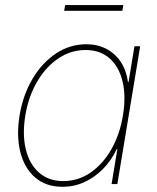

<svg xmlns="http://www.w3.org/2000/svg" viewBox="-20 -720 614 751"><path d="M224.6 10.7Q160.2 10.7 117.9 -25.4Q75.7 -61.5 59.6 -124.8Q43.5 -188 56.6 -268.6Q69.8 -348.6 107.2 -411.6Q144.5 -474.6 199 -510.7Q253.4 -546.9 317.4 -546.9Q361.8 -546.9 396.5 -528.6Q431.2 -510.3 452.9 -477.1Q474.6 -443.8 480.5 -399.4H482.9L505.9 -539.1H528.3L439 0H416.5L439 -136.7H436.5Q416 -92.8 383.1 -59.3Q350.1 -25.9 309.8 -7.6Q269.5 10.7 224.6 10.7ZM227.5 -11.7Q286.1 -11.7 334.5 -45.2Q382.8 -78.6 415.8 -136.5Q448.7 -194.3 460.9 -268.6Q473.1 -342.3 459.7 -400.1Q446.3 -458 409.2 -491.2Q372.1 -524.4 314.5 -524.4Q256.8 -524.4 207.8 -491.2Q158.7 -458 125 -400.1Q91.3 -342.3 79.1 -268.6Q66.9 -194.3 80.8 -136.5Q94.7 -78.6 132.3 -45.2Q169.9 -11.7 227.5 -11.7ZM462.4 -700.2 458.5 -677.7H231L234.9 -700.2Z"/></svg>

Font: Inter 18pt Thin
Style: Italic
Weight: 250
Italic angle: -9.3988°
Version: Version 4.001;git-66647c0bb